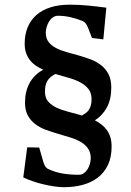

<svg xmlns="http://www.w3.org/2000/svg" viewBox="-20 -782 553 813"><path d="M95.2 -158.2 146 -157.2 164.6 -92.8Q169.9 -78.1 174.3 -73.7Q178.7 -69.3 182.6 -66.9Q214.8 -52.2 246.1 -47.1Q277.3 -42 314.9 -42Q326.2 -42 335.4 -48.8Q344.7 -55.7 351.1 -65.9Q357.4 -76.2 360.8 -88.4Q364.3 -100.6 364.3 -111.8Q364.3 -137.2 352.3 -153.8Q340.3 -170.4 320.8 -181.6Q301.3 -192.9 276.1 -200.4Q251 -208 225.1 -215.6Q199.2 -223.1 174.1 -232.4Q148.9 -241.7 129.4 -256.3Q109.9 -271 97.9 -293Q85.9 -314.9 85.9 -347.2Q85.9 -395 105.5 -430.7Q125 -466.3 163.1 -486.8Q146.5 -494.1 132.1 -503.9Q117.7 -513.7 107.2 -526.9Q96.7 -540 90.6 -557.4Q84.5 -574.7 84.5 -597.2Q84.5 -635.3 96.9 -665.8Q109.4 -696.3 133.5 -717.8Q157.7 -739.3 193.1 -750.7Q228.5 -762.2 274.4 -762.2Q314.9 -762.2 352.5 -758.5Q390.1 -754.9 430.2 -749.5L417.5 -615.2L369.6 -621.1L355 -658.7Q349.6 -672.9 344.2 -680.9Q338.9 -689 328.6 -693.4Q308.1 -702.1 280.5 -708.7Q252.9 -715.3 225.6 -715.3Q213.9 -715.3 204.1 -708.5Q194.3 -701.7 187.7 -690.9Q181.2 -680.2 177.5 -667.7Q173.8 -655.3 173.8 -643.6Q173.8 -619.6 185.8 -604.2Q197.8 -588.9 217.3 -578.6Q236.8 -568.4 261.7 -561.5Q286.6 -554.7 312.5 -547.4Q338.4 -540 363.3 -530.8Q388.2 -521.5 407.7 -506.3Q427.2 -491.2 439.2 -468.5Q451.2 -445.8 451.2 -411.6Q451.2 -361.3 432.6 -327.1Q414.1 -293 381.8 -272.5Q397 -264.6 409.9 -254.6Q422.9 -244.6 432.4 -231.4Q441.9 -218.3 447.3 -200.9Q452.6 -183.6 452.6 -161.6Q452.6 -115.7 436.8 -83Q420.9 -50.3 393.6 -29.5Q366.2 -8.8 329.3 1Q292.5 10.7 251 10.7Q232.4 10.7 209.5 7.3Q186.5 3.9 163.1 -1.7Q139.6 -7.3 117.7 -14.9Q95.7 -22.5 78.6 -30.8ZM170.4 -393.6Q170.4 -367.7 184.3 -351.8Q198.2 -335.9 220.5 -325.7Q242.7 -315.4 270.8 -308.3Q298.8 -301.3 327.1 -293Q335.9 -297.9 343.5 -303.5Q351.1 -309.1 356.4 -317.1Q361.8 -325.2 364.7 -335.9Q367.7 -346.7 367.7 -361.8Q367.7 -388.7 354.2 -405.5Q340.8 -422.4 318.8 -433.8Q296.9 -445.3 269.5 -452.9Q242.2 -460.4 214.4 -468.8Q190.9 -456.5 180.7 -439.9Q170.4 -423.3 170.4 -393.6Z"/></svg>

Font: Donegal One
Style: Regular
Weight: 400
Designer: Gary Lonergan
Foundry: Sorkin Type Co.
Version: Version 1.004